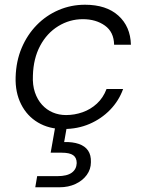

<svg xmlns="http://www.w3.org/2000/svg" viewBox="-20 -533 605 811"><path d="M248 12Q187 12 140.5 -15.5Q94 -43 69 -93Q44 -143 46 -207Q48 -275 71.5 -330.5Q95 -386 135 -427Q175 -468 227.5 -490.5Q280 -513 339 -513Q429 -513 480 -467Q531 -421 533 -344H462Q461 -398 423 -425Q385 -452 330 -452Q274 -452 226 -422.5Q178 -393 149.5 -339.5Q121 -286 119 -214Q117 -174 127.5 -143Q138 -112 157.5 -90.5Q177 -69 203 -58Q229 -47 259 -47Q295 -47 329 -59Q363 -71 389.5 -95.5Q416 -120 430 -157H500Q482 -107 445 -69Q408 -31 358 -9.5Q308 12 248 12ZM129 258 137 211H223Q263 211 283 196.5Q303 182 304 156Q304 133 289 122.5Q274 112 241 112H194L215 -7H264L251 67Q287 66 313 75Q339 84 352 103Q365 122 364 152Q364 182 346.5 206Q329 230 299 244Q269 258 232 258Z"/></svg>

Font: DM Sans 18pt Light
Style: Italic
Weight: 300
Italic angle: -10°
Designer: Colophon Foundry, Jonny Pinhorn
Foundry: Colophon Foundry
Version: Version 4.004;gftools[0.9.30]